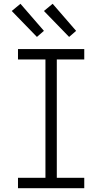

<svg xmlns="http://www.w3.org/2000/svg" viewBox="-20 -994 540 1014"><path d="M75 0V-55H220V-680H75V-735H425V-680H280V-55H425V0ZM345 -799 212 -936 258 -974 382 -831ZM175 -799 42 -936 88 -974 212 -831Z"/></svg>

Font: Iosevka Fixed SS04 Light
Style: Regular
Weight: 300
Monospace: yes
Designer: Belleve Invis
Foundry: Belleve Invis
Version: Version 32.5.0